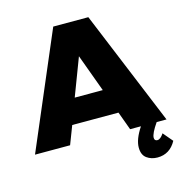

<svg xmlns="http://www.w3.org/2000/svg" viewBox="-136 -815 1063 1131"><g transform="rotate(-15 396.0 -249.0)"><path d="M-8 0 291 -701H505L794 0H734Q693 59 693 85Q693 104 711 104Q730 104 750 73L800 132Q761 203 686 203Q648 203 620.5 183Q593 163 593 118Q593 68 638 0H572L531 -112H249L206 0ZM305 -264H476L392 -493Z"/></g></svg>

Font: Trueno
Style: ExBd
Weight: 800
Designer: Julieta Ulanovsky
Foundry: Julieta Ulanovsky
Version: Version 3.001b